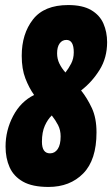

<svg xmlns="http://www.w3.org/2000/svg" viewBox="-20 -730 444 760"><path d="M172 10Q108 10 71 -11Q34 -32 18 -68Q2 -104 2 -150Q2 -214 32 -271Q62 -328 115 -354Q95 -382 80.5 -419.5Q66 -457 66 -509Q66 -596 110.5 -653Q155 -710 250 -710Q307 -710 341 -690Q375 -670 389.5 -636.5Q404 -603 404 -563Q404 -501 374 -453Q344 -405 301 -372Q325 -342 343.5 -302.5Q362 -263 362 -206Q362 -97 309.5 -43.5Q257 10 172 10ZM206 -519Q206 -497 215 -478.5Q224 -460 239 -443Q251 -458 261.5 -478Q272 -498 272 -523Q272 -572 243 -572Q226 -572 216 -558Q206 -544 206 -519ZM146 -169Q146 -123 178 -123Q197 -123 208.5 -140Q220 -157 220 -190Q220 -215 210 -234.5Q200 -254 185 -273Q169 -258 157.5 -232.5Q146 -207 146 -169Z"/></svg>

Font: Georama ExtraCondensed ExtraBold
Style: Italic
Weight: 800
Width: 2
Italic angle: -9°
Designer: Jean-Baptiste Levee
Foundry: Production Type
Version: Version 1.000